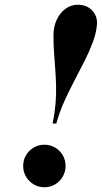

<svg xmlns="http://www.w3.org/2000/svg" viewBox="-20 -778 428 808"><path d="M201.5 -258Q210.5 -303 213.8 -342.2Q217 -381.5 216 -417.2Q215 -453 212.5 -487.2Q210 -521.5 207.5 -556.2Q205 -591 205 -629Q205 -664.5 218.2 -693.8Q231.5 -723 254.8 -740.5Q278 -758 307.5 -758Q345.5 -758 368.2 -733.5Q391 -709 388 -674Q385 -639 370.8 -600.8Q356.5 -562.5 336 -521.8Q315.5 -481 292.8 -438Q270 -395 249.8 -349.8Q229.5 -304.5 217 -258ZM166.5 10Q142 10 121.8 -2Q101.5 -14 89.5 -34.5Q77.5 -55 77.5 -80Q77.5 -104.5 89.5 -124.8Q101.5 -145 121.8 -157Q142 -169 166.5 -169Q191.5 -169 211.8 -157Q232 -145 244 -124.8Q256 -104.5 256 -80Q256 -55 244 -34.5Q232 -14 211.8 -2Q191.5 10 166.5 10Z"/></svg>

Font: Bodoni Moda
Style: Bold Italic
Weight: 700
Italic angle: -13°
Version: Version 2.004